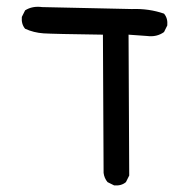

<svg xmlns="http://www.w3.org/2000/svg" viewBox="-20 -440 540 571"><path d="M319.3 111.3 299.8 101.6Q290 89.8 288.1 74.2L286.1 -336.9Q138.7 -338.9 109.4 -340.8Q80.1 -342.8 54.7 -354.5Q43 -368.2 44.9 -389.6L54.7 -409.2Q76.2 -422.9 105.5 -418.9L372.1 -413.1Q422.9 -415 467.8 -399.4Q479.5 -385.7 477.5 -364.3L467.8 -344.7Q446.3 -329.1 417 -333L362.3 -336.9L364.3 82L354.5 101.6Q340.8 113.3 319.3 111.3Z"/></svg>

Font: NaikaiFont
Style: Regular-Lite
Weight: 400
Version: Version 1.67